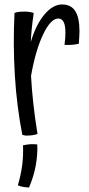

<svg xmlns="http://www.w3.org/2000/svg" viewBox="-20 -598 399 860"><path d="M148 2Q140 5 129 7Q118 9 107 9Q99 10 92.5 9Q86 8 80 6Q55 -121 46.5 -260Q38 -399 45 -540Q52 -543 62 -544.5Q72 -546 92 -546Q102 -546 111.5 -544.5Q121 -543 131 -540Q125 -497 122 -467Q119 -437 118 -410Q141 -488 179 -533Q217 -578 258 -578Q298 -578 317 -548.5Q336 -519 336 -458Q336 -446 335 -432Q334 -418 333 -402Q321 -399 304.5 -397.5Q288 -396 269 -397Q271 -412 272 -425.5Q273 -439 273 -452Q273 -484 265 -499.5Q257 -515 241 -515Q207 -515 173 -443.5Q139 -372 119 -258Q122 -201 129 -136.5Q136 -72 148 2ZM83 53Q101 49 115.5 48Q130 47 147 49Q149 95 140 144Q131 193 110 242Q95 241 83 239Q71 237 60 232Q74 184 79.5 141.5Q85 99 83 53Z"/></svg>

Font: Atma
Style: Regular
Weight: 400
Designer: Gregori Vincens, Jeremie Hornus, Riccardo Olocco, Yoann Minet.
Foundry: black foundry
Version: Version 1.102;PS 1.100;hotconv 1.0.86;makeotf.lib2.5.63406